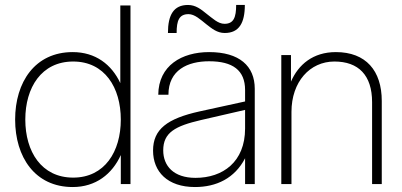

<svg xmlns="http://www.w3.org/2000/svg" viewBox="-20 -742 1621 774"><path d="M506 0V-720H465V-407C430 -482 365 -532 273 -532C121 -532 41 -411 41 -260C41 -109 121 12 273 12C366 12 432 -40 467 -117V0ZM82 -260C82 -389 147 -494 275 -494C402 -494 467 -389 467 -260C467 -131 402 -26 275 -26C147 -26 82 -131 82 -260Z M968 0H1007V-384C1007 -476 945 -532 823 -532C713 -532 619 -478 618 -360H659C659 -460 737 -495 823 -495C918 -495 968 -459 968 -379V-333L785 -293C654 -264 597 -221 597 -135C597 -50 655 12 766 12C852 12 926 -23 968 -104ZM638 -136C638 -208 687 -234 790 -258L968 -299V-224C968 -89 878 -25 768 -25C680 -25 638 -73 638 -136ZM657 -609H692C692 -659 702 -685 740 -685C765 -685 788 -663 812 -644C834 -627 855 -609 886 -609C944 -609 967 -650 967 -722H932C932 -672 922 -646 885 -646C859 -646 837 -668 812 -687C791 -704 769 -722 738 -722C680 -722 657 -682 657 -609Z M1480 -330V0H1519V-335C1519 -457 1455 -532 1334 -532C1242 -532 1183 -482 1153 -413V-520H1114V0H1155V-291C1155 -412 1229 -494 1328 -494C1425 -494 1480 -439 1480 -330Z"/></svg>

Font: Aspekta 150
Style: Regular
Weight: 150
Designer: Ivo Dolenc
Version: Version 2.000